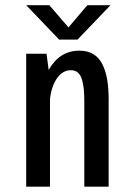

<svg xmlns="http://www.w3.org/2000/svg" viewBox="-20 -702 490 722"><path d="M395.5 -682.5 271.5 -553H202.5L78.5 -682.5H165.5L237.5 -599L308.5 -682.5ZM78.5 0V-500H155L163 -439Q204 -511.5 278.5 -511.5Q309 -511.5 330.8 -498.5Q352.5 -485.5 365 -460.5Q377.5 -435.5 383 -403Q388.5 -370.5 388.5 -328V0H297V-317Q297 -344 295.5 -362.8Q294 -381.5 289 -400.2Q284 -419 273.5 -428.5Q263 -438 247 -438Q214.5 -438 193.2 -406Q172 -374 168 -327.5V0Z"/></svg>

Font: League Mono Condensed
Style: Regular
Weight: 400
Width: 1
Designer: Tyler Finck
Foundry: The League of Moveable Type / Tyler Finck
Version: Version 2.210